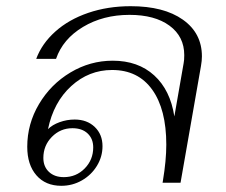

<svg xmlns="http://www.w3.org/2000/svg" viewBox="-20 -590 730 620"><path d="M68 -116Q68 -190 106 -254Q144 -318 207.5 -356Q271 -394 344 -394Q426 -394 478 -346.5Q530 -299 543 -214L573 -386Q575 -395 575 -412Q575 -472 527.5 -507Q480 -542 398 -542Q313 -542 248 -503Q183 -464 161 -400H97Q115 -449 158.5 -488Q202 -527 265 -548.5Q328 -570 402 -570Q509 -570 570.5 -526.5Q632 -483 632 -408Q632 -394 629 -377L563 0H505L506 -6Q517 -72 517 -123Q517 -237 471.5 -300.5Q426 -364 342 -364Q267 -364 210 -312Q153 -260 135 -173Q149 -187 172.5 -195.5Q196 -204 221 -204Q261 -204 286 -180Q311 -156 311 -118Q311 -84 293 -54.5Q275 -25 244.5 -7.5Q214 10 178 10Q127 10 97.5 -24Q68 -58 68 -116ZM281 -114Q281 -142 263 -159Q245 -176 214 -176Q175 -176 147.5 -148Q120 -120 120 -80Q120 -52 138 -35Q156 -18 186 -18Q226 -18 253.5 -46Q281 -74 281 -114Z"/></svg>

Font: Fahkwang ExtraLight
Style: Italic
Weight: 275
Italic angle: -10°
Designer: Suppakit Chalermlarp | Katatrad Co.,Ltd.
Foundry: Cadson Demak Co.,Ltd.
Version: Version 1.000; ttfautohint (v1.6)